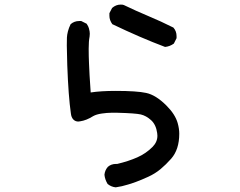

<svg xmlns="http://www.w3.org/2000/svg" viewBox="-20 -722 1040 832"><path d="M368.2 -563.5Q364.3 -543.9 364.3 -510.7Q364.3 -477.5 365.7 -447.3Q367.2 -417 368.2 -394.5Q371.1 -350.6 373 -321.3Q417 -328.1 481.4 -328.1Q573.2 -328.1 613.3 -319.3Q655.3 -310.5 701.2 -264.6Q739.3 -226.6 750 -188.5Q756.8 -164.1 756.8 -142.6Q756.8 -74.2 721.7 -34.2Q699.2 -8.8 675.8 10.7Q652.3 30.3 622.6 43.9Q592.8 57.6 568.8 66.4Q544.9 75.2 533.2 78.1Q508.8 85.9 481.4 89.8Q461.9 87.9 446.3 75.2Q434.6 55.7 432.6 35.2Q434.6 15.6 447.3 1Q461.9 -11.7 483.4 -11.7Q485.4 -11.7 488.3 -11.7Q537.1 -23.4 574.7 -40Q612.3 -56.6 640.6 -85Q662.1 -106.4 662.1 -133.8Q662.1 -139.6 661.1 -145.5Q656.2 -181.6 634.8 -201.2Q613.3 -220.7 589.8 -226.1Q566.4 -231.4 488.3 -233.4Q480.5 -233.4 462.4 -233.4Q444.3 -233.4 420.9 -230Q397.5 -226.6 383.8 -218.8Q354.5 -200.2 327.1 -196.3Q323.2 -195.3 319.3 -195.3Q306.6 -195.3 297.9 -204.1Q289.1 -212.9 287.1 -230.5Q276.4 -304.7 271.5 -439.5Q269.5 -502.9 269.5 -524.9Q269.5 -546.9 270 -559.1Q270.5 -571.3 274.4 -586.4Q278.3 -601.6 286.1 -617.2Q301.8 -630.9 323.2 -630.9Q326.2 -630.9 332 -630.9L355.5 -619.1Q363.3 -607.4 365.2 -599.6Q367.2 -591.8 368.2 -586.4Q369.1 -581.1 369.1 -575.7Q369.1 -570.3 368.2 -563.5ZM466.8 -617.2Q454.1 -634.8 454.1 -653.3Q454.1 -659.2 454.1 -665L465.8 -687.5Q482.4 -702.1 502.9 -702.1Q512.7 -702.1 516.6 -700.2Q569.3 -674.8 623 -652.3Q676.8 -629.9 731.4 -602.5Q745.1 -586.9 745.1 -565.4Q745.1 -562.5 745.1 -556.6L733.4 -533.2Q715.8 -520.5 695.3 -518.6Q588.9 -558.6 466.8 -617.2Z"/></svg>

Font: JasonHandwriting2
Style: SemiBold
Weight: 600
Version: Version 1.04.7